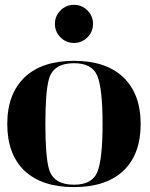

<svg xmlns="http://www.w3.org/2000/svg" viewBox="-20 -762 616 787"><path d="M228 -608.9Q205.1 -631.8 205.1 -664.1Q205.1 -696.3 228 -719.2Q251 -742.2 283.2 -742.2Q315.4 -742.2 338.4 -719.2Q361.3 -696.3 361.3 -664.1Q361.3 -631.8 338.4 -608.9Q315.4 -585.9 283.2 -585.9Q251 -585.9 228 -608.9ZM283.2 -4.9Q357.4 -4.9 378.9 -56.6Q400.4 -109.4 400.4 -253.9Q400.4 -398.4 378.9 -451.2Q357.4 -502.9 283.2 -502.9Q199.2 -502.9 180.7 -438.5Q166 -386.7 166 -253.9Q166 -121.1 180.7 -69.3Q199.2 -4.9 283.2 -4.9ZM80.1 -62.5Q9.8 -129.9 9.8 -253.9Q9.8 -377 81.1 -445.3Q152.3 -512.7 283.2 -512.7Q414.1 -512.7 485.4 -445.3Q556.6 -377 556.6 -253.9Q556.6 -129.9 486.3 -62.5Q415 4.9 283.2 4.9Q151.4 4.9 80.1 -62.5Z"/></svg>

Font: spinweradC
Style: Bold
Weight: 700
Width: 7
Version: Version 0.3